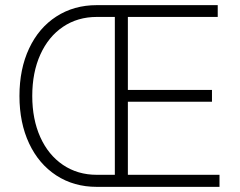

<svg xmlns="http://www.w3.org/2000/svg" viewBox="-20 -727 933 747"><path d="M55.7 -353.5Q55.7 -458.5 93.3 -538.6Q130.9 -618.7 199.2 -662.8Q267.6 -707 356.4 -707H827.1V-661.1H477.5V-377H804.7V-331.1H477.5V-46.9H834V0H356.4Q267.6 0 199.2 -44.4Q130.9 -88.9 93.3 -168.9Q55.7 -249 55.7 -353.5ZM356.4 -46.9H426.8V-661.1H356.4Q282.2 -661.1 225.3 -622.8Q168.5 -584.5 137 -514.9Q105.5 -445.3 105.5 -353.5Q105.5 -263.2 136.7 -193.6Q168 -124 225.1 -85.4Q282.2 -46.9 356.4 -46.9Z"/></svg>

Font: Pretendard Std ExtraLight
Style: Regular
Weight: 200
Designer: Base glyphs from Inter by Rasmus Andersson; Hangeul glyphs from Noto Sans CJK(Source Han Sans) by Jang Soo-young and Kan
Foundry: Kil Hyung-jin
Version: Version 1.309